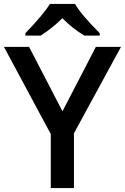

<svg xmlns="http://www.w3.org/2000/svg" viewBox="-20 -951 632 971"><path d="M295.9 -388.2 464.8 -713.9H591.8L354 -276.9V0H236.8V-272.9L0 -713.9H127ZM406.7 -771Q346.7 -806.6 295.4 -858.9Q245.1 -808.6 185.5 -771H108.4V-783.2Q201.7 -879.9 232.4 -931.2H359.4Q390.1 -877.4 484.4 -783.2V-771Z"/></svg>

Font: JBL Sans
Style: Semibold
Weight: 600
Version: Version 1.10